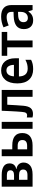

<svg xmlns="http://www.w3.org/2000/svg" viewBox="1367 -1960 603 3377"><g transform="rotate(-90 1668.5 -271.5)"><path d="M74 0V-543H283Q375 -543 429 -509.5Q483 -476 483 -404Q483 -357 458 -327Q433 -297 384 -287V-283Q437 -276 467.5 -243Q498 -210 498 -158Q498 -89 447.5 -44.5Q397 0 286 0ZM194 -326H274Q362 -326 362 -389Q362 -452 279 -452H194ZM194 -90H279Q375 -90 375 -166Q375 -238 277 -238H194Z M610 0V-543H731L730 -357H797Q1017 -357 1017 -181Q1017 -93 961.5 -46.5Q906 0 799 0ZM1092 0V-543H1213V0ZM730 -96H794Q894 -96 894 -179Q894 -262 793 -262H730Z M1352 7Q1318 7 1291 -2V-101Q1310 -96 1326 -96Q1356 -96 1370.5 -115.5Q1385 -135 1389 -189Q1393 -233 1396 -280.5Q1399 -328 1402 -390.5Q1405 -453 1409 -543H1775V0H1654V-445H1515Q1510 -355 1506.5 -291Q1503 -227 1497 -163Q1489 -72 1454.5 -32.5Q1420 7 1352 7Z M2140 10Q2023 10 1956.5 -61.5Q1890 -133 1890 -268Q1890 -406 1952.5 -479.5Q2015 -553 2117 -553Q2219 -553 2275.5 -487Q2332 -421 2332 -308V-240H2012Q2017 -86 2151 -86Q2192 -86 2228.5 -95.5Q2265 -105 2305 -126V-26Q2269 -7 2229.5 1.5Q2190 10 2140 10ZM2014 -328H2216Q2216 -385 2192 -422.5Q2168 -460 2118 -460Q2073 -460 2046 -427Q2019 -394 2014 -328Z M2525 0V-446H2375V-543H2795V-446H2645V0Z M2999 10Q2926 10 2885.5 -34Q2845 -78 2845 -153Q2845 -240 2902 -284Q2959 -328 3069 -332L3148 -335V-368Q3148 -414 3125.5 -435Q3103 -456 3054 -456Q2992 -456 2910 -420L2876 -511Q2966 -553 3066 -553Q3268 -553 3268 -371V0H3181L3159 -74H3156Q3126 -31 3089 -10.5Q3052 10 2999 10ZM3041 -83Q3088 -83 3118 -115.5Q3148 -148 3148 -209V-256L3093 -254Q3026 -252 2996.5 -228Q2967 -204 2967 -161Q2967 -122 2987 -102.5Q3007 -83 3041 -83Z"/></g></svg>

Font: Noto Sans SemiCondensed SemiBold
Style: Regular
Weight: 600
Width: 4
Designer: Monotype Design Team
Foundry: Monotype Imaging Inc.
Version: Version 2.013; ttfautohint (v1.8.4.7-5d5b)